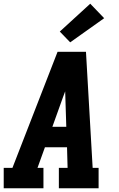

<svg xmlns="http://www.w3.org/2000/svg" viewBox="-21 -1014 641 1034"><path d="M-1 0V-110H46L289 -735H442L478 -110H510V0H296V-110H343L340 -221H221L181 -110H213V0ZM261 -331H336L331 -490Q331 -498 330.5 -506Q330 -514 330 -522Q327 -514 324 -506Q321 -498 318 -490ZM357 -786 301 -844 465 -994 540 -916Z"/></svg>

Font: Iosevka Etoile XBdObl
Style: Regular
Weight: 800
Italic angle: -9°
Designer: Belleve Invis
Foundry: Belleve Invis
Version: Version 15.5.2; ttfautohint (v1.8.4)